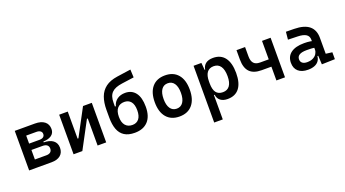

<svg xmlns="http://www.w3.org/2000/svg" viewBox="-67 -1438 4236 2360"><g transform="rotate(-20 2051.0 -258.0)"><path d="M189.9 0V-102.5H347.7Q382.3 -102.5 401.4 -118.7Q420.4 -134.8 420.4 -165.5Q420.4 -195.3 400.1 -211.2Q379.9 -227.1 342.3 -227.1H173.8V-263.2H367.2Q447.8 -263.2 492.2 -229.2Q536.6 -195.3 536.6 -133.3Q536.6 -69.8 495.1 -34.9Q453.6 0 377.9 0ZM84.5 0V-517.6H196.8V0ZM150.4 -243.2V-291H370.6V-243.2ZM173.8 -273.9V-310.1H333Q365.2 -310.1 383.1 -323.7Q400.9 -337.4 400.9 -362.8Q400.9 -387.7 381.8 -401.4Q362.8 -415 328.1 -415H189.9V-517.6H347.7Q428.2 -517.6 472.7 -482.9Q517.1 -448.2 517.1 -384.3Q517.1 -331.5 475.6 -302.7Q434.1 -273.9 358.4 -273.9Z M742.7 0V-163.6H788.6L977.5 -517.6H1011.7V-354H969.2L780.3 0ZM665.5 0V-517.6H777.8V0ZM980 0V-517.6H1092.3V0Z M1465.8 9.8Q1381.8 9.8 1330.3 -23.4Q1278.8 -56.6 1255.4 -119.4Q1231.9 -182.1 1231.9 -271.5V-374.5Q1231.9 -469.7 1257.8 -540.8Q1283.7 -611.8 1342 -655.8Q1400.4 -699.7 1497.6 -713.9L1677.7 -739.7L1682.6 -635.7L1523.9 -613.8Q1477.1 -607.4 1443.1 -594.2Q1409.2 -581.1 1387 -558.8Q1364.7 -536.6 1354.2 -503.7Q1343.8 -470.7 1343.8 -424.8V-377.4H1356Q1370.6 -432.6 1413.3 -462.6Q1456.1 -492.7 1517.6 -492.7Q1604 -492.7 1651.9 -429.9Q1699.7 -367.2 1699.7 -246.1Q1699.7 -121.1 1638.4 -55.7Q1577.1 9.8 1465.8 9.8ZM1470.2 -90.8Q1524.9 -90.8 1555.7 -128.9Q1586.4 -167 1586.4 -241.2Q1586.4 -315.9 1555.7 -353.8Q1524.9 -391.6 1470.2 -391.6Q1412.1 -391.6 1379.2 -353.8Q1346.2 -315.9 1346.2 -241.2Q1346.2 -167 1379.2 -128.9Q1412.1 -90.8 1470.2 -90.8Z M2050.8 9.8Q1941.9 9.8 1881.8 -60.5Q1821.8 -130.9 1821.8 -258.8Q1821.8 -387.2 1881.8 -457.3Q1941.9 -527.3 2050.8 -527.3Q2159.7 -527.3 2219.7 -457.3Q2279.8 -387.2 2279.8 -258.8Q2279.8 -130.9 2219.7 -60.5Q2159.7 9.8 2050.8 9.8ZM2050.8 -92.8Q2105 -92.8 2134.5 -136.2Q2164.1 -179.7 2164.1 -258.8Q2164.1 -338.4 2134.5 -381.6Q2105 -424.8 2050.8 -424.8Q1996.6 -424.8 1967 -381.6Q1937.5 -338.4 1937.5 -258.8Q1937.5 -179.7 1967 -136.2Q1996.6 -92.8 2050.8 -92.8Z M2423.3 224.6V-517.6H2525.9L2535.6 -408.2V224.6ZM2679.7 9.8Q2621.6 9.8 2586.4 -17.1Q2551.3 -43.9 2545.4 -93.8H2500.5L2535.6 -246.1Q2535.6 -167.5 2564.2 -128.2Q2592.8 -88.9 2652.8 -88.9Q2711.9 -88.9 2742.4 -130.9Q2772.9 -172.9 2772.9 -255.4Q2772.9 -340.3 2742.2 -384.5Q2711.4 -428.7 2652.8 -428.7Q2594.7 -428.7 2565.2 -389.2Q2535.6 -349.6 2535.6 -271L2502 -423.8H2541Q2548.8 -473.6 2584 -500.5Q2619.1 -527.3 2679.7 -527.3Q2780.3 -527.3 2832.8 -457.8Q2885.3 -388.2 2885.3 -255.4Q2885.3 -125.5 2832.8 -57.9Q2780.3 9.8 2679.7 9.8Z M3191.4 -180.2Q3086.4 -180.2 3035.6 -233.2Q2984.9 -286.1 2984.9 -395.5V-517.6H3097.2V-395.5Q3097.2 -335 3123.5 -305.4Q3149.9 -275.9 3204.6 -275.9H3347.2V-180.2ZM3318.8 0V-517.6H3431.2V0Z M3911.6 4.9 3903.3 -148.4 3893.6 -198.7V-322.8Q3893.6 -371.6 3857.4 -394.3Q3821.3 -417 3750 -418.9L3623.5 -422.4L3633.3 -522.5L3740.2 -521Q3872.1 -519 3936.3 -465.6Q4000.5 -412.1 4000.5 -309.6V-101.1L4083.5 -90.3V0ZM3731.4 9.8Q3649.9 9.8 3605 -29.8Q3560.1 -69.3 3560.1 -141.6Q3560.1 -225.1 3620.8 -269.8Q3681.6 -314.5 3793.5 -314.5Q3838.4 -314.5 3873.3 -309.1Q3908.2 -303.7 3937.5 -293.5L3916 -213.4Q3883.8 -220.7 3854.2 -221.9Q3824.7 -223.1 3793.9 -223.1Q3668.5 -223.1 3668.5 -147.9Q3668.5 -116.2 3690.4 -98.9Q3712.4 -81.5 3752.4 -81.5Q3799.3 -81.5 3830.8 -98.1Q3862.3 -114.7 3877.9 -140.4Q3893.6 -166 3893.6 -192.9V-242.2L3919.9 -109.4H3878.9L3895.5 -125Q3895.5 -80.1 3875.2 -50Q3855 -20 3818.4 -5.1Q3781.7 9.8 3731.4 9.8Z"/></g></svg>

Font: Cascadia Mono Medium
Style: Regular
Weight: 500
Monospace: yes
Designer: Aaron Bell
Foundry: Saja Typeworks
Version: Version 2407.024